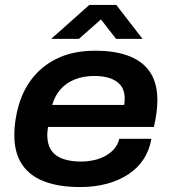

<svg xmlns="http://www.w3.org/2000/svg" viewBox="-20 -744 693 776"><path d="M304 12Q219 12 159.5 -10.5Q100 -33 69 -79.5Q38 -126 38 -197Q38 -230 43 -261.5Q48 -293 56 -320Q76 -387 117.5 -436Q159 -485 220.5 -512Q282 -539 365 -539Q448 -539 504 -516.5Q560 -494 588 -450Q616 -406 616 -340Q616 -322 613.5 -296.5Q611 -271 602 -231H174Q173 -222 172 -214Q171 -206 171 -199Q171 -161 187 -137Q203 -113 234 -102Q265 -91 309 -91Q332 -91 356.5 -96Q381 -101 402.5 -112Q424 -123 440 -140.5Q456 -158 462 -183H592Q584 -137 560.5 -101Q537 -65 499.5 -40Q462 -15 412.5 -1.5Q363 12 304 12ZM191 -320H482Q483 -328 483.5 -334.5Q484 -341 484 -346Q484 -378 468.5 -398Q453 -418 425.5 -427.5Q398 -437 363 -437Q318 -437 283.5 -423.5Q249 -410 225.5 -384Q202 -358 191 -320ZM187 -587 341 -724H450L556 -587H449L369 -690H416L299 -587Z"/></svg>

Font: Archivo SemiExpanded SemiBold
Style: Italic
Weight: 600
Width: 6
Italic angle: -10°
Designer: Hector Gatti
Foundry: Omnibus-Type
Version: Version 2.001